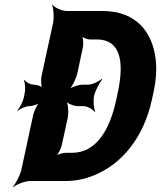

<svg xmlns="http://www.w3.org/2000/svg" viewBox="-20 -757 673 803"><path d="M106 0H253C296 0 337 -8 376 -25C488 -71 580 -179 615 -339L622 -371C633 -422 636 -468 631 -510C617 -625 548 -711 409 -711H260C239 -711 208 -725 200 -737L198 -735C204 -722 207 -685 202 -661L154 -440C150 -422 152 -392 159 -383L162 -386C157 -395 135 -403 121 -403C107 -403 87 -414 82 -423L80 -420C85 -411 87 -384 83 -367L80 -350C76 -332 62 -305 53 -296L54 -293C63 -302 88 -313 102 -313C116 -313 141 -321 150 -330L148 -333C137 -324 123 -294 119 -277L70 -50C65 -26 46 11 34 24L35 26C49 14 85 0 106 0ZM473 -372 466 -339C438 -208 379 -118 282 -118H255C243 -118 218 -111 209 -102L211 -99C222 -108 236 -137 239 -153L263 -263C268 -287 265 -327 255 -339L253 -337C260 -324 289 -313 308 -313H329C346 -313 368 -300 375 -289L378 -292C372 -303 369 -337 374 -358C379 -379 397 -413 407 -424L405 -427C394 -416 365 -403 348 -403H327C308 -403 275 -392 262 -379L264 -377C280 -389 299 -429 304 -453L326 -556C330 -573 328 -602 321 -611L319 -609C324 -600 344 -592 357 -592H385C482 -592 501 -503 473 -372Z"/></svg>

Font: Asimov
Style: EdgeExtremeIt
Weight: 500
Designer: Google
Version: Version 2.000980: 2014